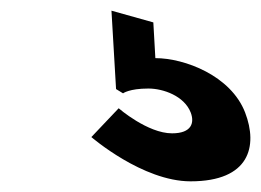

<svg xmlns="http://www.w3.org/2000/svg" viewBox="-20 -46 489 360"><path d="M267.5 -4 189 -26 197.6 121 210.7 129C210.7 129 222.2 120 258.2 120C286.2 120 325.6 134 337.6 165C344.9 184 339.6 204 302.6 204C256.6 204 202.5 157 202.5 157L151.3 211C151.3 211 247.3 294 337.3 294C448.3 294 463.8 228 439.6 165C413 96 326.3 63 271.3 63Z"/></svg>

Font: Hussar
Style: BdOpOblFour
Weight: 700
Foundry: Cannot Into Space Fonts
Version: Version 2.00